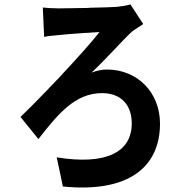

<svg xmlns="http://www.w3.org/2000/svg" viewBox="-20 -790 840 870"><path d="M705 -230C705 -370 604 -475 464 -475C444 -475 421 -471 395 -461C465 -527 531 -603 577 -646C588 -655 614 -671 629 -681L571 -770C556 -765 528 -761 510 -759C486 -757 439 -756 390 -755L378 -754C323 -753 268 -752 246 -752C220 -752 187 -754 174 -756L180 -623C197 -627 236 -630 256 -632C275 -634 308 -637 341 -639L353 -640C382 -642 411 -644 431 -645C397 -601 327 -523 253 -444L245 -435L237 -427L225 -414C219 -408 212 -401 205 -394L198 -386C152 -338 108 -294 73 -260L154 -160C240 -269 318 -368 442 -368C533 -368 577 -310 577 -231C577 -99 459 -41 237 -77L265 55C561 85 705 -32 705 -230Z"/></svg>

Font: Glow Sans TC Compressed
Style: Bold
Weight: 700
Width: 2
Designer: Ryoko NISHIZUKA (kana, bopomofo & ideographs); Paul D. Hunt (Latin, Greek & Cyrillic); Sandoll Communications, Soo-young
Version: Version 0.93